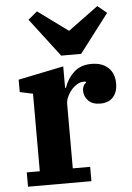

<svg xmlns="http://www.w3.org/2000/svg" viewBox="-56 -840 604 881"><g transform="rotate(-5 246.5 -399.0)"><path d="M37 -66H97V-423L37 -436V-493L246 -536V-437H250Q264 -479 295 -507.5Q326 -536 376 -536Q425 -536 453 -509.5Q481 -483 481 -437Q481 -397 460 -374Q439 -351 401 -351Q365 -351 346 -370.5Q327 -390 327 -417Q327 -429 332 -439Q337 -449 344 -452L343 -457Q340 -458 334 -458Q318 -458 303 -449Q288 -440 276 -426Q264 -412 256.5 -395Q249 -378 249 -362V-66H329V0H37ZM106 -763 148 -798 287 -696 426 -798 468 -763 333 -586H241Z"/></g></svg>

Font: IBM Plex Serif
Style: Bold
Weight: 700
Designer: Mike Abbink, Paul van der Laan, Pieter van Rosmalen
Foundry: Bold Monday
Version: Version 2.008